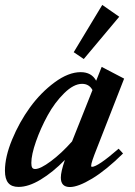

<svg xmlns="http://www.w3.org/2000/svg" viewBox="-28 -753 553 785"><path d="M314.5 -511.7 273.4 -539.6 390.1 -732.9 459.5 -684.6ZM47.9 11.2Q19.5 11.2 5.9 -4.9Q-7.8 -21 -7.8 -55.2Q-7.8 -111.3 21.5 -182.4Q50.8 -253.4 94.7 -314Q138.7 -374.5 195.3 -416.3Q252 -458 301.8 -458Q346.2 -458 365.2 -422.9L387.7 -479.5L479.5 -431.6L367.7 -145.5Q344.7 -88.4 344.7 -75.7Q344.7 -70.8 347.7 -70.8Q371.6 -70.8 457 -145L475.1 -125.5Q406.2 -57.6 348.9 -22.9Q291.5 11.7 257.8 11.7Q220.7 11.7 220.7 -26.9Q220.7 -50.8 237.3 -99.1Q188 -48.8 138.4 -18.8Q88.9 11.2 47.9 11.2ZM100.1 -86.9Q100.1 -73.7 103.5 -67.9Q106.9 -62 115.7 -62Q137.2 -62 179.9 -93.8Q222.7 -125.5 266.6 -174.8L350.1 -384.8Q336.4 -410.2 307.6 -410.2Q273.4 -410.2 234.6 -372.1Q195.8 -334 167 -281.5Q138.2 -229 119.1 -174.6Q100.1 -120.1 100.1 -86.9Z"/></svg>

Font: Elstob 8pt
Style: Bold Italic
Weight: 700
Italic angle: -20°
Designer: Peter S. Baker
Version: Version 1.015